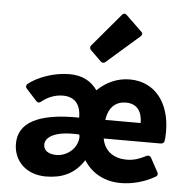

<svg xmlns="http://www.w3.org/2000/svg" viewBox="-55 -848 897 914"><g transform="rotate(5 393.0 -391.5)"><path d="M589.8 -715.8 513.7 -789.1C505.9 -796.9 498 -794.9 491.2 -787.1L358.4 -629.9C352.5 -623 352.5 -614.3 359.4 -607.4L410.2 -557.6C417 -550.8 425.8 -550.8 432.6 -556.6L588.9 -693.4C596.7 -700.2 597.7 -708 589.8 -715.8ZM749 -252C749 -387.7 677.7 -484.4 555.7 -484.4C495.1 -484.4 442.4 -459 401.4 -418.9C372.1 -460 331.1 -484.4 266.6 -484.4C191.4 -484.4 113.3 -454.1 71.3 -419.9C64.5 -413.1 64.5 -404.3 71.3 -397.5L121.1 -342.8C127.9 -335.9 135.7 -335 143.6 -341.8C168 -362.3 204.1 -379.9 245.1 -379.9C299.8 -379.9 331.1 -347.7 331.1 -282.2C130.9 -285.2 42 -230.5 42 -132.8C42 -51.8 101.6 10.7 197.3 10.7C271.5 10.7 334 -13.7 377.9 -83C415 -24.4 476.6 10.7 554.7 10.7C611.3 10.7 670.9 -5.9 718.8 -34.2C727.5 -39.1 729.5 -46.9 724.6 -55.7L688.5 -122.1C683.6 -130.9 675.8 -132.8 667 -128.9C636.7 -113.3 609.4 -102.5 573.2 -102.5C516.6 -102.5 467.8 -129.9 456.1 -193.4H728.5C737.3 -193.4 744.1 -198.2 746.1 -207C748 -218.8 749 -233.4 749 -252ZM456.1 -282.2C464.8 -344.7 500 -373 546.9 -373C601.6 -373 625 -335 625 -282.2ZM238.3 -95.7C200.2 -95.7 176.8 -112.3 176.8 -139.6C176.8 -179.7 230.5 -209 338.9 -202.1C339.8 -197.3 339.8 -193.4 340.8 -189.5C336.9 -129.9 284.2 -95.7 238.3 -95.7Z"/></g></svg>

Font: Ed Sans Neue
Style: Bold
Weight: 700
Designer: Stephen Hutchings
Version: Version 1.004;PS 001.004;hotconv 1.0.88;makeotf.lib2.5.64775